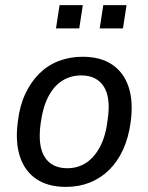

<svg xmlns="http://www.w3.org/2000/svg" viewBox="-20 -722 580 751"><path d="M238 9Q168 9 122.5 -21.5Q77 -52 58 -109.5Q39 -167 50 -248Q57 -308 79 -355Q101 -402 134 -434.5Q167 -467 210 -483.5Q253 -500 303 -500Q373 -500 418.5 -469.5Q464 -439 483 -382Q502 -325 491 -244Q483 -184 461.5 -137Q440 -90 407 -57.5Q374 -25 331.5 -8Q289 9 238 9ZM243 -64Q285 -64 317.5 -85.5Q350 -107 372 -149.5Q394 -192 401 -253Q414 -340 386 -383.5Q358 -427 298 -427Q256 -427 223 -406Q190 -385 168.5 -343Q147 -301 139 -239Q127 -151 155 -107.5Q183 -64 243 -64ZM370 -611 384 -702H475L461 -611ZM199 -611 213 -702H304L290 -611Z"/></svg>

Font: Nunito Sans 10pt SemiCondensed Medium
Style: Italic
Weight: 500
Width: 4
Italic angle: -9°
Designer: Vernon Adams
Foundry: Vernon Adams
Version: Version 3.101;gftools[0.9.27]